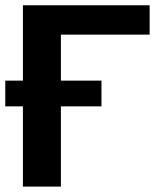

<svg xmlns="http://www.w3.org/2000/svg" viewBox="-20 -708 607 728"><path d="M0 -402.3H66.9V-688H547.4V-576.7H210.9V-402.3H364.7V-304.7H210.9V-0.5H66.9V-304.7H0Z"/></svg>

Font: Arial
Style: Bold
Weight: 700
Designer: Steve Matteson
Foundry: Ascender Corporation
Version: Version 2.00.3